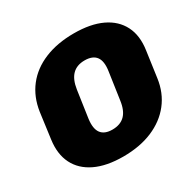

<svg xmlns="http://www.w3.org/2000/svg" viewBox="-158 -880 1070 1060"><g transform="rotate(-30 376.5 -350.0)"><path d="M337 13Q231 13 160 -21Q89 -55 57.5 -118Q26 -181 38 -268L60 -432Q73 -520 122 -583Q171 -646 252 -679.5Q333 -713 439 -713Q545 -713 616 -679.5Q687 -646 719 -583Q751 -520 738 -432L715 -268Q703 -181 653.5 -118Q604 -55 523.5 -21Q443 13 337 13ZM359 -146Q410 -146 439 -175Q468 -204 476 -264L501 -436Q510 -496 488.5 -525Q467 -554 416 -554Q366 -554 337 -525Q308 -496 299 -436L274 -264Q266 -204 287.5 -175Q309 -146 359 -146Z"/></g></svg>

Font: Pathway Extreme SemiCondensed Black
Style: Italic
Weight: 900
Width: 4
Italic angle: -8°
Version: Version 1.001;gftools[0.9.26]